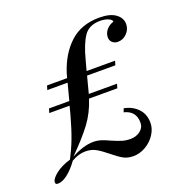

<svg xmlns="http://www.w3.org/2000/svg" viewBox="-118 -592 668 695"><g transform="rotate(-20 215.5 -245.0)"><path d="M379.8 -471Q379.8 -479 366.1 -484.7Q352.4 -490.3 334.7 -490.3Q291.9 -490.3 272.2 -460.9Q252.4 -431.5 237.9 -375L227.4 -336.3H337.1L332.3 -320.2H223.4L206.5 -255.6H315.3L310.5 -239.5H201.6Q185.5 -189.5 156.9 -151.2Q128.2 -112.9 76.6 -61.3Q124.2 -87.1 162.1 -87.1Q177.4 -87.1 191.5 -82.7Q205.6 -78.2 224.2 -69.4Q246.8 -59.7 261.3 -55.2Q275.8 -50.8 293.5 -50.8Q315.3 -50.8 331 -62.9Q346.8 -75 346.8 -94.4Q346.8 -139.5 302.4 -150L307.3 -163.7Q338.7 -158.1 359.7 -136.7Q380.6 -115.3 380.6 -81.5Q380.6 -58.9 366.9 -37.5Q353.2 -16.1 330.2 -2.4Q307.3 11.3 281.5 11.3Q259.7 11.3 243.1 2Q226.6 -7.3 203.2 -26.6Q180.6 -45.2 163.3 -54.8Q146 -64.5 123.4 -64.5Q96.8 -64.5 69.4 -48.4Q49.2 -20.2 28.6 -4.4Q8.1 11.3 -8.1 11.3Q-13.7 11.3 -16.1 9.7Q-18.5 8.1 -18.5 3.2Q-18.5 -9.7 3.6 -27.4Q25.8 -45.2 61.3 -55.6Q78.2 -87.9 91.1 -121.8Q104 -155.6 118.5 -208.1L126.6 -239.5H48.4L53.2 -255.6H131.5L148.4 -320.2H70.2L75 -336.3H152.4L157.3 -354Q179 -421.8 223 -462.1Q266.9 -502.4 336.3 -502.4Q377.4 -502.4 398.8 -486.7Q420.2 -471 420.2 -447.6Q420.2 -427.4 405.6 -412.1Q391.1 -396.8 370.2 -396.8Q358.1 -396.8 349.6 -404.4Q341.1 -412.1 341.1 -424.2Q341.1 -440.3 352 -453.2Q362.9 -466.1 379.8 -471Z"/></g></svg>

Font: Playfair Display SC
Style: Italic
Weight: 400
Italic angle: -14°
Designer: Claus Eggers Sørensen
Foundry: Claus Eggers Sørensen
Version: Version 1.202; ttfautohint (v1.6)